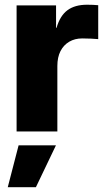

<svg xmlns="http://www.w3.org/2000/svg" viewBox="-20 -545 439 796"><path d="M48.8 0V-522.5H212.4V-429.7H214.4Q229 -480 259.8 -502.7Q290.5 -525.4 340.8 -525.4Q354 -525.4 365.5 -524.9Q377 -524.4 387.2 -523.4V-382.8Q377.4 -383.8 357.9 -384.8Q338.4 -385.7 320.8 -385.7Q290.5 -385.7 267.1 -372.1Q243.7 -358.4 230.7 -333Q217.8 -307.6 217.8 -271.5V0ZM12.2 231 57.1 57.6H211.9L128.9 231Z"/></svg>

Font: Inter 28pt ExtraBold
Style: Regular
Weight: 800
Designer: Rasmus Andersson
Foundry: rsms
Version: Version 4.001;git-66647c0bb